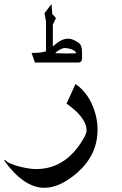

<svg xmlns="http://www.w3.org/2000/svg" viewBox="-118 -728 590 931"><path d="M251 -469.7Q251 -474.6 245.8 -479.2Q240.7 -483.9 232.7 -487.3Q224.6 -490.7 214.4 -492.9Q204.1 -495.1 193.8 -495.1Q190.4 -495.1 184.6 -492.9Q178.7 -490.7 172.1 -487.3Q165.5 -483.9 159.4 -479.2Q153.3 -474.6 149.4 -470.2Q172.4 -468.8 195.8 -468.8Q251 -468.8 251 -469.7ZM279.8 -443.4Q279.8 -435.5 274.9 -430.2Q270 -424.8 260.7 -424.8H51.3L35.2 -471.2Q85.9 -471.2 105 -479.5V-625Q104 -629.4 103 -635.3Q102.1 -641.1 101.1 -646L97.7 -664.1L131.8 -708.5L135.7 -659.2Q138.2 -656.7 139.9 -655Q141.6 -653.3 143.6 -651.6Q145.5 -649.9 147.7 -647.2Q149.9 -644.5 153.3 -640.1L138.2 -608.9V-502.4Q160.2 -522.9 177.5 -531.7Q194.8 -540.5 212.9 -540.5Q221.7 -540.5 231 -537.4Q240.2 -534.2 248 -530Q255.9 -525.9 261.5 -521.7Q267.1 -517.6 268.6 -516.1Q274.4 -509.8 277.1 -498.8Q279.8 -487.8 279.8 -472.7ZM355 -99.6Q355 -38.1 330.6 13.7Q306.2 65.4 257.8 108.4Q173.3 182.6 96.7 182.6Q-2 182.6 -97.7 50.8L-93.3 47.4Q-85.4 57.1 -66.9 65.2Q-48.3 73.2 -25.9 79.1Q-3.4 85 19 88.4Q41.5 91.8 57.1 91.8Q209.5 91.8 295.9 -72.3H295.4Q298.3 -78.6 300 -84Q301.8 -89.4 301.8 -94.7Q301.8 -157.7 204.6 -225.6L248 -320.3Q271.5 -305.2 291.3 -281.5Q311 -257.8 325.2 -228.5Q339.4 -199.2 347.2 -166Q355 -132.8 355 -99.6Z"/></svg>

Font: XB Khoramshahr
Style: Regular
Weight: 400
Designer: Behnam
Foundry: Irmug
Version: Version 8.005 2009